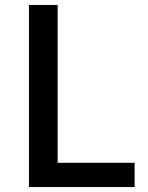

<svg xmlns="http://www.w3.org/2000/svg" viewBox="-20 -756 597 776"><path d="M97 0H524V-98H213V-736H97Z"/></svg>

Font: Noto Sans T Chinese Medium
Style: Regular
Weight: 500
Designer: Ryoko NISHIZUKA (kana & ideographs); Paul D. Hunt (Latin, Greek & Cyrillic); Wenlong ZHANG (bopomofo); Sandoll Communica
Foundry: Adobe Systems Incorporated
Version: Version 1.000;PS 1;hotconv 1.0.78;makeotf.lib2.5.61930